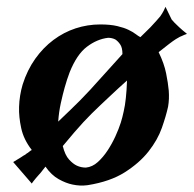

<svg xmlns="http://www.w3.org/2000/svg" viewBox="-20 -539 580 575"><path d="M280.3 -465.8Q310.5 -465.8 331.1 -460.9Q351.6 -456.1 364.7 -449.7Q377.9 -443.4 386.2 -437Q394.5 -430.7 400.4 -427.7Q418.9 -445.3 430.2 -457Q441.4 -468.8 448.2 -476.6Q456.1 -485.4 460 -490.2Q462.9 -494.1 465.8 -499Q470.7 -506.8 475.6 -518.6L494.1 -480.5Q497.1 -476.6 502.9 -470.7Q507.8 -465.8 516.6 -457.5Q525.4 -449.2 540 -437.5Q531.2 -434.6 525.4 -431.6Q521.5 -429.7 518.6 -428.7Q514.6 -426.8 506.8 -421.9Q499 -417 486.8 -407.7Q474.6 -398.4 455.1 -382.8Q471.7 -348.6 477.5 -319.3Q483.4 -290 485.4 -267.6Q487.3 -242.2 483.4 -219.7Q477.5 -192.4 464.8 -156.2Q452.1 -120.1 424.8 -85.4Q397.5 -50.8 353.5 -22.9Q309.6 4.9 242.2 15.6Q219.7 18.6 197.3 13.7Q177.7 9.8 155.8 -2.4Q133.8 -14.6 116.2 -40Q112.3 -35.2 108.9 -30.8Q105.5 -26.4 102.5 -22.5Q98.6 -18.6 94.7 -13.7Q91.8 -9.8 87.9 -5.9Q85 -2 81.5 2Q78.1 5.9 75.2 10.7L19.5 -53.7Q31.2 -60.5 42 -67.4L50.8 -73.2Q55.7 -75.2 59.6 -79.1Q63.5 -81.1 67.4 -84.5Q71.3 -87.9 75.2 -89.8Q50.8 -121.1 43.5 -155.3Q36.1 -189.5 37.1 -218.8Q38.1 -252.9 47.9 -286.1Q61.5 -329.1 85.4 -362.8Q109.4 -396.5 140.1 -419.4Q170.9 -442.4 206.5 -454.1Q242.2 -465.8 280.3 -465.8ZM154.3 -174.8Q174.8 -194.3 191.4 -210.4Q208 -226.6 218.8 -237.3Q231.4 -250 241.2 -260.7Q250 -269.5 264.6 -286.1Q277.3 -299.8 296.9 -321.8Q316.4 -343.8 346.7 -377Q346.7 -396.5 339.8 -406.2Q333 -416 325.2 -420.9Q315.4 -425.8 303.7 -425.8Q270.5 -421.9 240.2 -398.9Q210 -376 188.5 -322.3Q180.7 -301.8 173.8 -277.3Q168 -256.8 162.1 -230Q156.2 -203.1 154.3 -174.8ZM237.3 -37.1Q256.8 -39.1 272.9 -53.7Q289.1 -68.4 302.2 -88.4Q315.4 -108.4 325.7 -130.9Q335.9 -153.3 341.8 -171.9Q346.7 -187.5 350.6 -206.1Q354.5 -222.7 356.9 -245.6Q359.4 -268.6 360.4 -297.9Q334 -274.4 314.5 -255.9Q294.9 -237.3 281.2 -224.6Q265.6 -209 253.9 -198.2Q243.2 -187.5 229.5 -172.9Q217.8 -160.2 202.1 -142.1Q186.5 -124 168 -101.6Q174.8 -74.2 187 -61Q199.2 -47.9 210 -43Q222.7 -37.1 237.3 -37.1Z"/></svg>

Font: Lakki Reddy
Style: Regular
Weight: 400
Designer: Appaji Ambarisha Darbha
Version: Version 1.0.4; ttfautohint (v1.2.42-39fb)